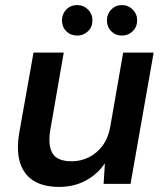

<svg xmlns="http://www.w3.org/2000/svg" viewBox="-20 -724 649 756"><path d="M213 12Q151 12 112 -12.5Q73 -37 58.5 -85Q44 -133 56 -202L112 -517H231L178 -212Q168 -151 187 -120Q206 -89 262 -89Q298 -89 329.5 -104.5Q361 -120 383.5 -150Q406 -180 414 -224L465 -517H585L494 0H388L393 -81Q364 -38 317.5 -13Q271 12 213 12ZM284 -584Q258 -584 241 -601Q224 -618 224 -644Q224 -669 241 -686.5Q258 -704 284 -704Q309 -704 326.5 -686.5Q344 -669 344 -644Q344 -618 326.5 -601Q309 -584 284 -584ZM460 -584Q435 -584 418 -601Q401 -618 401 -644Q401 -669 418 -686.5Q435 -704 460 -704Q485 -704 502.5 -686.5Q520 -669 520 -644Q520 -618 502.5 -601Q485 -584 460 -584Z"/></svg>

Font: DM Sans 11pt SemiBold
Style: Italic
Weight: 600
Italic angle: -10°
Version: Version 4.004;gftools[0.9.30]